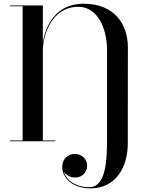

<svg xmlns="http://www.w3.org/2000/svg" viewBox="-20 -780 821 1060"><path d="M35 -4.5V0H285.5V-4.5H216.5V-497C216.5 -593 269 -742.5 412 -742.5C517.5 -742.5 571 -626.5 571 -501V-20C571 107 565 253.5 472.5 253.5C399.5 253.5 346.5 215.5 332 168C344 187 369 200 395 200C436 200 461 168.5 461 135.5C461 91.5 425.5 70 393 70C355 70 323.5 97.5 323.5 142C323.5 203.5 383 260 479 260C620.5 260 685.5 141.5 685.5 11.5L686 -519.5C685.5 -649 609.5 -759.5 441 -759.5C289 -759.5 230.5 -638.5 216.5 -543.5V-750H35V-745.5H105V-4.5Z"/></svg>

Font: Bodoni* 36pt Medium
Style: Regular
Weight: 500
Version: Version 2.3